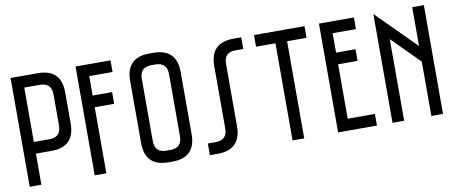

<svg xmlns="http://www.w3.org/2000/svg" viewBox="-62 -935 2812 1188"><g transform="rotate(-10 1344.0 -341.5)"><path d="M213.9 -683.6Q360.4 -683.6 360.4 -537.1Q360.4 -471.7 360.4 -341.8Q360.4 -195.3 213.9 -195.3Q181.6 -195.3 116.2 -195.3Q116.2 -146.5 116.2 0Q97.7 0 43 0Q43 -25.4 43 -62.5Q43 -174.8 43 -398.4Q43 -469.7 43 -683.6Q85.9 -683.6 213.9 -683.6ZM116.2 -610.4Q116.2 -524.4 116.2 -268.6Q140.6 -268.6 213.9 -268.6Q287.1 -268.6 287.1 -341.8Q287.1 -407.2 287.1 -537.1Q287.1 -610.4 213.9 -610.4Q181.6 -610.4 116.2 -610.4Z M670.9 -683.6Q670.9 -665 670.9 -610.4Q634.8 -610.4 524.4 -610.4Q524.4 -580.1 524.4 -488.3Q554.7 -488.3 646.5 -488.3Q646.5 -469.7 646.5 -415Q616.2 -415 524.4 -415Q524.4 -311.5 524.4 0Q505.9 0 451.2 0Q451.2 -25.4 451.2 -62.5Q451.2 -174.8 451.2 -398.4Q451.2 -469.7 451.2 -683.6Q505.9 -683.6 670.9 -683.6Z M939.5 -683.6Q1085.9 -683.6 1085.9 -537.1Q1085.9 -407.2 1085.9 -146.5Q1085.9 0 939.5 0Q931.6 0 915 0Q768.6 0 768.6 -146.5Q768.6 -192.4 768.6 -284.2Q768.6 -300.8 768.6 -324.2Q768.6 -395.5 768.6 -537.1Q768.6 -683.6 915 -683.6Q922.9 -683.6 939.5 -683.6ZM939.5 -73.2Q1012.7 -73.2 1012.7 -146.5Q1012.7 -276.4 1012.7 -537.1Q1012.7 -610.4 939.5 -610.4Q931.6 -610.4 915 -610.4Q841.8 -610.4 841.8 -537.1Q841.8 -407.2 841.8 -146.5Q841.8 -73.2 915 -73.2Q922.9 -73.2 939.5 -73.2Z M1296.9 -536.1Q1296.9 -610.4 1333 -646.5Q1370.1 -683.6 1443.4 -683.6Q1460 -683.6 1492.2 -683.6Q1492.2 -659.2 1492.2 -610.4Q1476.6 -610.4 1443.4 -610.4Q1407.2 -610.4 1388.7 -592.8Q1371.1 -574.2 1371.1 -537.1Q1371.1 -407.2 1371.1 -146.5Q1371.1 -73.2 1334 -36.1Q1296.9 1 1223.6 1Q1207 1 1174.8 1Q1174.8 -11.7 1174.8 -36.1Q1174.8 -42 1174.8 -50.8Q1174.8 -59.6 1174.8 -72.3Q1191.4 -72.3 1223.6 -72.3Q1260.7 -72.3 1278.3 -90.8Q1296.9 -108.4 1296.9 -145.5Q1296.9 -275.4 1296.9 -536.1Z M1889.6 -683.6Q1889.6 -665 1889.6 -610.4Q1859.4 -610.4 1767.6 -610.4Q1767.6 -458 1767.6 0Q1749 0 1694.3 0Q1694.3 -152.3 1694.3 -610.4Q1664.1 -610.4 1572.3 -610.4Q1572.3 -628.9 1572.3 -683.6Q1651.4 -683.6 1889.6 -683.6Z M2200.2 -683.6Q2200.2 -665 2200.2 -610.4Q2164.1 -610.4 2053.7 -610.4Q2053.7 -580.1 2053.7 -488.3Q2084 -488.3 2175.8 -488.3Q2175.8 -469.7 2175.8 -415Q2145.5 -415 2053.7 -415Q2053.7 -329.1 2053.7 -73.2Q2096.7 -73.2 2224.6 -73.2Q2224.6 -54.7 2224.6 0Q2163.1 0 1980.5 0Q1980.5 -25.4 1980.5 -62.5Q1980.5 -174.8 1980.5 -398.4Q1980.5 -469.7 1980.5 -683.6Q2035.2 -683.6 2200.2 -683.6Z M2639.6 -683.6Q2639.6 -512.7 2639.6 0Q2621.1 0 2566.4 0Q2566.4 -85.9 2566.4 -341.8Q2523.4 -384.8 2395.5 -512.7Q2395.5 -384.8 2395.5 0Q2377 0 2322.3 0Q2322.3 -25.4 2322.3 -62.5Q2322.3 -174.8 2322.3 -398.4Q2322.3 -469.7 2322.3 -683.6Q2382.8 -622.1 2566.4 -439.5Q2566.4 -500 2566.4 -683.6Q2585 -683.6 2639.6 -683.6Z"/></g></svg>

Font: ZAANS 2018
Style: Regular
Weight: 400
Designer: Counter Creatives
Version: Version 1.0 - 24-01-18